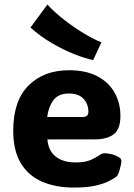

<svg xmlns="http://www.w3.org/2000/svg" viewBox="-20 -826 600 858"><path d="M311 12.2Q228.5 12.2 167.5 -14.4Q106.4 -41 72.8 -97.2Q39.1 -153.3 39.1 -242.2Q39.1 -375.5 107.4 -443.8Q175.8 -512.2 289.1 -512.2Q362.8 -512.2 413.8 -485.8Q464.8 -459.5 491.5 -413.1Q518.1 -366.7 518.1 -307.1Q518.1 -249 488.3 -226.1Q458.5 -203.1 401.4 -203.1H191.9Q195.8 -152.8 228.8 -126.5Q261.7 -100.1 318.4 -100.1Q363.3 -100.1 390.4 -113.5Q417.5 -127 428.2 -134.8Q437.5 -141.6 449.2 -141.1Q458.5 -141.1 475.8 -137.5Q493.2 -133.8 510.3 -124Q522.5 -117.7 522.5 -106.4Q522.5 -100.1 520 -88.4Q518.6 -81.5 515.1 -68.6Q511.7 -55.7 506.3 -44.4Q503.4 -39.1 497.1 -34.2Q487.3 -27.3 465.6 -16.1Q443.8 -4.9 406.2 3.7Q368.7 12.2 311 12.2ZM190.9 -303.2H350.1Q375 -303.2 375 -326.2Q375 -360.8 353.3 -384.5Q331.5 -408.2 288.1 -408.2Q240.7 -408.2 218.5 -377.9Q196.3 -347.7 190.9 -303.2ZM396.5 -557.6Q361.3 -564.5 312 -584Q262.7 -603.5 210.9 -633.8Q159.2 -664.1 116.2 -703.1L191.9 -805.7Q223.6 -771 267.3 -737.1Q311 -703.1 355.5 -676.5Q399.9 -649.9 433.1 -636.7Z"/></svg>

Font: ADLaM Display
Style: Regular
Weight: 400
Designer: Mark Jamra, Neil Patel, Concept: Andrew Footit
Foundry: Microsoft
Version: Version 2.000; ttfautohint (v1.8.4.7-5d5b);gftools[0.9.28]